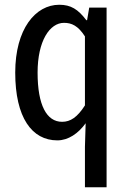

<svg xmlns="http://www.w3.org/2000/svg" viewBox="-20 -576 540 807"><path d="M337 211H428V-544H355L346 -491H343C308 -537 278 -556 229 -556C129 -556 44 -454 44 -271C44 -82 114 14 221 14C267 14 309 -15 340 -58L337 41ZM241 -64C176 -64 138 -134 138 -271C138 -404 189 -480 249 -480C281 -480 308 -468 337 -423V-133C305 -83 276 -64 241 -64Z"/></svg>

Font: Noto Sans Mono CJK HK
Style: Regular
Weight: 400
Designer: Ryoko NISHIZUKA 西塚涼子 (kana, bopomofo & ideographs); Paul D. Hunt (Latin, Greek & Cyrillic); Sandoll Communications 산돌커뮤니
Foundry: Adobe
Version: Version 2.004;hotconv 1.0.118;makeotfexe 2.5.65603